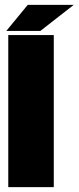

<svg xmlns="http://www.w3.org/2000/svg" viewBox="-20 -769 323 789"><path d="M283 -749H94L6 -642H146ZM201 0V-625H14V0Z"/></svg>

Font: Blinker Headline
Style: Regular
Weight: 900
Width: 4
Designer: Juergen Huber
Foundry: supertype
Version: Version 1.015;PS 1.15;hotconv 1.0.88;makeotf.lib2.5.647800